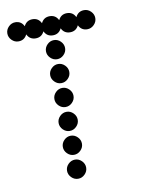

<svg xmlns="http://www.w3.org/2000/svg" viewBox="-79 -736 590 791"><g transform="rotate(-10 216.0 -340.0)"><path d="M156 -12Q144 -24 144 -40Q144 -56 156 -68Q168 -80 184 -80Q200 -80 212 -68Q224 -56 224 -40Q224 -24 212 -12Q200 0 184 0Q168 0 156 -12ZM156 -112Q144 -124 144 -140Q144 -156 156 -168Q168 -180 184 -180Q200 -180 212 -168Q224 -156 224 -140Q224 -124 212 -112Q200 -100 184 -100Q168 -100 156 -112ZM156 -212Q144 -224 144 -240Q144 -256 156 -268Q168 -280 184 -280Q200 -280 212 -268Q224 -256 224 -240Q224 -224 212 -212Q200 -200 184 -200Q168 -200 156 -212ZM156 -312Q144 -324 144 -340Q144 -356 156 -368Q168 -380 184 -380Q200 -380 212 -368Q224 -356 224 -340Q224 -324 212 -312Q200 -300 184 -300Q168 -300 156 -312ZM156 -412Q144 -424 144 -440Q144 -456 156 -468Q168 -480 184 -480Q200 -480 212 -468Q224 -456 224 -440Q224 -424 212 -412Q200 -400 184 -400Q168 -400 156 -412ZM156 -512Q144 -524 144 -540Q144 -556 156 -568Q168 -580 184 -580Q200 -580 212 -568Q224 -556 224 -540Q224 -524 212 -512Q200 -500 184 -500Q168 -500 156 -512ZM40 -680Q65 -680 76 -657Q87 -680 112 -680Q137 -680 148 -657Q159 -680 184 -680Q209 -680 220 -657Q231 -680 256 -680Q281 -680 292 -657Q303 -680 328 -680Q344 -680 356 -668Q368 -656 368 -640Q368 -624 356 -612Q344 -600 328 -600Q303 -600 292 -623Q281 -600 256 -600Q231 -600 220 -623Q209 -600 184 -600Q159 -600 148 -623Q137 -600 112 -600Q87 -600 76 -623Q65 -600 40 -600Q24 -600 12 -612Q0 -624 0 -640Q0 -656 12 -668Q24 -680 40 -680Z"/></g></svg>

Font: Dotrice Condensed
Style: Regular
Weight: 400
Width: 2
Monospace: yes
Designer: Paul Flo Williams
Foundry: His Deeds Are Dust
Version: Version 1.001